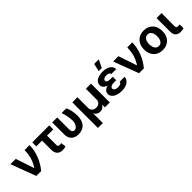

<svg xmlns="http://www.w3.org/2000/svg" viewBox="275 -2200 3830 3830"><g transform="rotate(-45 2190.5 -285.0)"><path d="M21 -530.3H170.9L301.2 -141.9H306.5Q349.2 -210.6 372.5 -269.6Q395.8 -328.6 406.3 -388.7Q416.9 -448.8 420.1 -530.3H560.8Q558.2 -389.4 506.4 -253Q454.6 -116.6 358 0H220.6Z M1116.3 -417.2H637.4V-530.3H1116.3ZM940.5 -530.3V-159.7Q940.5 -139 946.1 -127Q951.7 -115 961.6 -110.4Q971.5 -105.8 986.6 -105.8Q1001.1 -105.8 1012.5 -108Q1024 -110.2 1034.1 -113.3L1049.4 -6Q1025.7 2.5 1005.5 6.1Q985.4 9.8 957.9 9.8Q882.3 9.8 841.2 -33Q800.1 -75.7 800.1 -160.3V-530.3Z M1340.3 -530.3V-196.4Q1340.3 -163.4 1348.9 -142.9Q1357.4 -122.4 1371.5 -113.2Q1385.5 -104 1403.8 -104Q1436.8 -104 1462.1 -127.5Q1487.5 -151.1 1501.3 -189.1Q1515 -227.1 1515 -269.5Q1513 -331.8 1499.5 -401.2Q1486 -470.5 1464.4 -530.3H1597.2Q1621.2 -484.8 1637.1 -413.3Q1652.9 -341.9 1652.9 -269.5Q1652.9 -188.4 1627.1 -125.7Q1601.3 -63 1546.7 -26.6Q1492.1 9.8 1408.4 9.8Q1344.2 9.8 1297.4 -12.8Q1250.6 -35.5 1225.3 -81.9Q1199.9 -128.3 1199.9 -198.3V-530.3Z M1766.4 -530.3H1910.6V-226.1Q1910.6 -194 1925.6 -168.8Q1940.6 -143.5 1967.8 -129.6Q1995 -115.7 2029.8 -115.7Q2065.3 -115.7 2092.5 -129.6Q2119.6 -143.5 2134.6 -168.8Q2149.6 -194 2149.1 -226.1V-530.3H2293.9V0H2154.6V-75.8H2150.3Q2134.2 -41.4 2102.4 -22.2Q2070.6 -3 2029.7 -3Q1989.2 -3 1957.1 -22.2Q1925.1 -41.4 1909 -75.8H1905.1V192.6H1766.4Z M2697.8 -278V-222.4H2623.2Q2595.8 -222.4 2573.5 -215.4Q2551.1 -208.3 2537.1 -193.8Q2523 -179.4 2523 -158.4Q2523 -141.7 2535 -127.6Q2547 -113.4 2569.6 -105.1Q2592.2 -96.8 2623.5 -96.8Q2672.3 -96.8 2697.2 -111.1Q2722 -125.4 2725.7 -153.2H2863.9Q2861.9 -102.2 2829.8 -65.3Q2797.7 -28.5 2745.4 -9.4Q2693.1 9.8 2630.6 9.8Q2561.4 9.8 2505.1 -9.5Q2448.9 -28.7 2416.7 -63.7Q2384.4 -98.6 2384.4 -144.7Q2384.4 -183.8 2406.5 -213.7Q2428.5 -243.5 2475.2 -260.8Q2521.8 -278 2592.9 -278ZM2393.1 -384.2Q2393.6 -432.5 2423.9 -467.1Q2454.2 -501.7 2507.3 -519.4Q2560.4 -537.1 2629.8 -537.1Q2692.5 -537.1 2743.1 -518.2Q2793.7 -499.3 2823.6 -463.8Q2853.4 -428.3 2855.8 -379.4H2716Q2713.1 -405.5 2688.8 -418.5Q2664.4 -431.4 2622.6 -431.4Q2594.6 -431.4 2574.1 -423.6Q2553.6 -415.8 2543.1 -402.8Q2532.6 -389.8 2532.1 -373.1Q2532.6 -348.8 2556.7 -334.5Q2580.9 -320.2 2623.2 -320.2H2697.8V-257.2H2592.9Q2527.1 -257.2 2482.3 -275.2Q2437.6 -293.1 2415.6 -321.8Q2393.6 -350.4 2393.1 -384.2ZM2616.5 -763.1H2746.6L2665.6 -599.2H2580.4Z M2918.4 -530.3H3068.4L3198.6 -141.9H3203.9Q3246.6 -210.6 3269.9 -269.6Q3293.2 -328.6 3303.8 -388.7Q3314.3 -448.8 3317.5 -530.3H3458.3Q3455.7 -389.4 3403.9 -253Q3352.1 -116.6 3255.5 0H3118Z M3523.1 -263.2Q3523.1 -345.3 3554.7 -407Q3586.4 -468.8 3645.4 -502.9Q3704.5 -537.1 3783.5 -537.1Q3862.5 -537.1 3921.7 -502.9Q3980.8 -468.8 4012.2 -407Q4043.7 -345.3 4043.7 -263.2Q4043.7 -182.2 4012.2 -120.2Q3980.8 -58.2 3921.7 -24Q3862.5 10.2 3783.5 10.2Q3704.5 10.2 3645.4 -24Q3586.4 -58.2 3554.7 -120.2Q3523.1 -182.2 3523.1 -263.2ZM3896.7 -264.4Q3896.7 -311.3 3884 -348.1Q3871.3 -385 3846.1 -406Q3820.9 -427 3784.6 -427Q3747.8 -427 3721.8 -406Q3695.8 -385 3682.7 -348.4Q3669.5 -311.9 3669.5 -264.4Q3669.5 -216.9 3682.7 -180.2Q3695.8 -143.6 3721.8 -122.6Q3747.8 -101.6 3784.6 -101.6Q3820.9 -101.6 3846.1 -122.6Q3871.3 -143.6 3884 -180.5Q3896.7 -217.4 3896.7 -264.4Z M4284.1 -530.3 4282 -164.9Q4282.5 -144.6 4288.8 -132.8Q4295.1 -121 4307.4 -116.1Q4319.7 -111.3 4338.5 -111.3Q4353.6 -111.3 4372.3 -113.4Q4377.6 -114.2 4380.2 -114.2V-7.4Q4360.2 -1.2 4338.5 2.5Q4316.9 6.3 4293.3 6.3Q4222.3 6.3 4183.3 -31.1Q4144.2 -68.4 4143.7 -147.9V-530.3Z"/></g></svg>

Font: Pretendard Std Variable
Style: Regular
Weight: 400
Designer: Base glyphs from Inter by Rasmus Andersson; Hangeul glyphs from Noto Sans CJK(Source Han Sans) by Jang Soo-young and Kan
Foundry: Kil Hyung-jin
Version: Version 1.309;Glyphs 3.2 (3225)